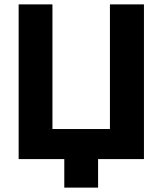

<svg xmlns="http://www.w3.org/2000/svg" viewBox="-20 -725 741 875"><path d="M481 0V-705H636V0ZM148 0V-137H546V0ZM65 0V-705H219V0ZM273 130V-79H427V130Z"/></svg>

Font: TikTok Sans 24pt
Style: Bold
Weight: 700
Version: Version 4.000